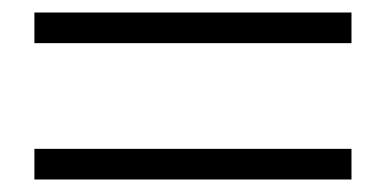

<svg xmlns="http://www.w3.org/2000/svg" viewBox="-20 -514 616 307"><path d="M542 -227H35V-276H542ZM542 -445H35V-494H542Z"/></svg>

Font: Shippori Mincho TTF
Style: Regular
Weight: 400
Version: Version 2.100